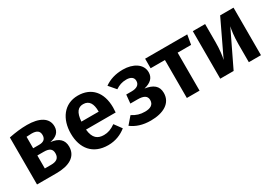

<svg xmlns="http://www.w3.org/2000/svg" viewBox="11 -1287 2819 2001"><g transform="rotate(-30 1421.0 -286.5)"><path d="M414 -313C494 -327 534 -370 534 -434C534 -538 438 -590 291 -590C220 -590 150 -581 73 -566V0H308C455 0 561 -52 561 -175C561 -254 514 -302 414 -313ZM288 -488C350 -488 381 -467 381 -418C381 -367 349 -347 299 -347H227V-485C249 -487 267 -488 288 -488ZM303 -104H227V-260H305C375 -260 402 -235 402 -186C402 -124 362 -104 303 -104Z M1161 -299C1161 -482 1065 -590 903 -590C736 -590 643 -456 643 -283C643 -104 739 17 923 17C1012 17 1084 -15 1140 -60L1076 -147C1026 -112 985 -97 937 -97C863 -97 812 -130 801 -240H1158C1159 -256 1161 -280 1161 -299ZM1009 -336H801C809 -445 846 -485 907 -485C980 -485 1009 -429 1009 -342Z M1446 -590C1355 -590 1284 -567 1223 -524L1294 -441C1334 -467 1371 -482 1425 -482C1473 -482 1510 -463 1510 -418C1510 -369 1471 -347 1412 -347H1347L1337 -244H1424C1492 -244 1535 -226 1535 -173C1535 -116 1492 -94 1429 -94C1370 -94 1329 -107 1278 -139L1204 -53C1263 -9 1337 17 1435 17C1584 17 1695 -42 1695 -166C1695 -251 1641 -291 1543 -306C1626 -326 1666 -367 1666 -432C1666 -532 1565 -590 1446 -590Z M2211 -572H1704V-457H1876V0H2029V-457H2191Z M2768 -572H2607L2406 -151C2416 -187 2426 -269 2426 -353V-572H2278V0H2439L2642 -421C2633 -386 2622 -308 2622 -217V0H2768Z"/></g></svg>

Font: Glow Sans SC Normal
Style: Bold
Weight: 700
Designer: Ryoko NISHIZUKA (kana, bopomofo & ideographs); Paul D. Hunt (Latin, Greek & Cyrillic); Sandoll Communications, Soo-young
Version: Version 0.93